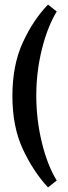

<svg xmlns="http://www.w3.org/2000/svg" viewBox="-20 -702 295 836"><path d="M34 -284Q34 -419 79.5 -517.5Q125 -616 189 -682L227 -652Q186 -584 162 -486Q138 -388 138 -286Q138 -182 162 -82.5Q186 17 227 84L189 114Q125 45 79.5 -52.5Q34 -150 34 -284Z"/></svg>

Font: Grenze Medium
Style: Regular
Weight: 500
Designer: Renata Polastri
Foundry: Omnibus-Type
Version: Version 1.002; ttfautohint (v1.8)